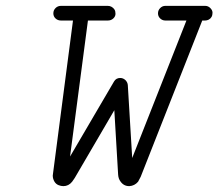

<svg xmlns="http://www.w3.org/2000/svg" viewBox="-20 -641 745 655"><path d="M188 -571Q177 -571 169.5 -578Q162 -585 162 -595.5Q162 -606 169.5 -613.5Q177 -621 188 -621H348Q355 -621 361 -617.5Q367 -614 370.5 -608.5Q374 -603 374 -594Q374 -585 366.5 -578Q359 -571 348 -571H280L219 -107L369 -363Q376 -375 390 -375Q400 -375 407.5 -368Q415 -361 416 -351L431 -102L616 -571H544Q534 -571 526.5 -578Q519 -585 519 -595.5Q519 -606 526.5 -613.5Q534 -621 544 -621H680Q690 -621 697.5 -613.5Q705 -606 705 -597.5Q705 -589 701.5 -583Q698 -577 692 -574Q686 -571 680 -571H670L460 -38L451 -21Q439 -7 421 -6Q402 -6 391 -22Q384 -31 383 -45L370 -265L235 -34L226 -21Q214 -6 196 -6Q188 -6 179.5 -9.5Q171 -13 166 -21Q160 -31 160 -42Q160 -46 161 -50L229 -571Z"/></svg>

Font: TT2020Base
Style: Italic
Weight: 400
Italic angle: -15°
Version: Version 0.2.000